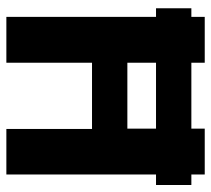

<svg xmlns="http://www.w3.org/2000/svg" viewBox="-50 -613 663 603"><g transform="rotate(90 281.5 -311.5)"><path d="M33 0H177V-269H385V0H528V-470H561V-581H528V-623H384V-581H177V-623H33V-581H6V-470H33ZM177 -380V-470H384V-380Z"/></g></svg>

Font: Inconsolata SemiExpanded Black
Style: Regular
Weight: 900
Width: 6
Monospace: yes
Designer: Raph Levien, Cyreal, Brenton Simpson
Foundry: Raph Levien, Cyreal, Google
Version: Version 3.100